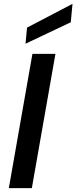

<svg xmlns="http://www.w3.org/2000/svg" viewBox="-20 -981 398 1001"><path d="M26 0 149 -700H269L146 0ZM113 -753 121 -837 358 -961 349 -865Z"/></svg>

Font: DM Sans 20pt SemiBold
Style: Italic
Weight: 600
Italic angle: -10°
Version: Version 4.004;gftools[0.9.30]